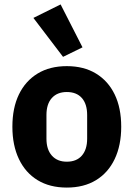

<svg xmlns="http://www.w3.org/2000/svg" viewBox="-20 -836 604 868"><path d="M282 12Q205 12 150 -21.5Q95 -55 65.5 -117Q36 -179 36 -263Q36 -348 65.5 -409Q95 -470 150 -503.5Q205 -537 282 -537Q359 -537 414 -503.5Q469 -470 498.5 -409Q528 -348 528 -263Q528 -179 498.5 -117Q469 -55 414 -21.5Q359 12 282 12ZM282 -105Q326 -105 350 -132.5Q374 -160 374 -209V-316Q374 -366 350 -393Q326 -420 282 -420Q239 -420 214.5 -393Q190 -366 190 -316V-209Q190 -160 214.5 -132.5Q239 -105 282 -105ZM265 -579 131 -755 254 -816 353 -622Z"/></svg>

Font: IBM Plex Sans
Style: Regular
Weight: 400
Designer: Mike Abbink, Paul van der Laan, Pieter van Rosmalen
Foundry: Bold Monday
Version: Version 3.201